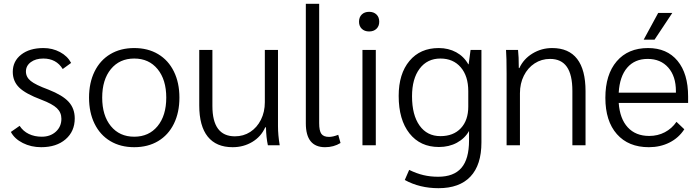

<svg xmlns="http://www.w3.org/2000/svg" viewBox="-20 -762 3667 1007"><path d="M37 -70 83 -102Q101 -74 131 -59.5Q161 -45 199 -45Q244 -45 273 -71.5Q302 -98 302 -139Q302 -172 278.5 -194.5Q255 -217 197 -239Q114 -270 80.5 -303Q47 -336 47 -385Q47 -441 91 -475.5Q135 -510 208 -510Q255 -510 294.5 -489Q334 -468 353 -432L309 -400Q275 -455 207 -455Q167 -455 141.5 -436Q116 -417 116 -387Q116 -358 141 -337.5Q166 -317 234 -292Q308 -263 340 -228Q372 -193 372 -141Q372 -73 324 -31.5Q276 10 196 10Q143 10 99.5 -12Q56 -34 37 -70Z M447 -250Q447 -328 476 -387Q505 -446 558.5 -478Q612 -510 684 -510Q756 -510 809.5 -478Q863 -446 892 -387Q921 -328 921 -250Q921 -172 892 -113Q863 -54 809.5 -22Q756 10 684 10Q612 10 558.5 -22Q505 -54 476 -113Q447 -172 447 -250ZM852 -250Q852 -344 806.5 -399.5Q761 -455 684 -455Q607 -455 561.5 -399.5Q516 -344 516 -250Q516 -156 561.5 -100.5Q607 -45 684 -45Q761 -45 806.5 -100.5Q852 -156 852 -250Z M1025 -209V-500H1094V-206Q1094 -47 1212 -47Q1257 -47 1292.5 -70Q1328 -93 1348.5 -134Q1369 -175 1369 -226V-500H1438V-100Q1438 -54 1447 0H1385Q1376 -41 1375 -94H1371Q1349 -45 1303 -17.5Q1257 10 1200 10Q1114 10 1069.5 -45.5Q1025 -101 1025 -209Z M1584 -115V-742H1654V-116Q1654 -76 1665.5 -60Q1677 -44 1706 -44Q1726 -44 1754 -55L1766 -12Q1730 10 1685 10Q1584 10 1584 -115Z M1863 -648Q1863 -672 1877.5 -686Q1892 -700 1916 -700Q1940 -700 1954.5 -686Q1969 -672 1969 -648Q1969 -625 1954.5 -611Q1940 -597 1916 -597Q1892 -597 1877.5 -611Q1863 -625 1863 -648ZM1881 -500H1951V0H1881Z M2505 -500V-15Q2505 103 2447.5 164Q2390 225 2280 225Q2181 225 2103 182L2126 129Q2165 148 2201 156.5Q2237 165 2278 165Q2360 165 2400 118.5Q2440 72 2440 -25V-75Q2418 -36 2376.5 -13.5Q2335 9 2282 9Q2184 9 2127.5 -62.5Q2071 -134 2071 -259Q2071 -375 2127.5 -442.5Q2184 -510 2281 -510Q2332 -510 2372.5 -488Q2413 -466 2436 -425H2438L2448 -500ZM2436 -284Q2436 -363 2396.5 -409Q2357 -455 2290 -455Q2221 -455 2181 -402Q2141 -349 2141 -257Q2141 -159 2180.5 -103.5Q2220 -48 2290 -48Q2358 -48 2397 -89.5Q2436 -131 2436 -203Z M2637 -376Q2637 -464 2634 -500H2697Q2701 -466 2701 -405H2704Q2726 -453 2773 -481.5Q2820 -510 2876 -510Q2963 -510 3007 -453Q3051 -396 3051 -284V0H2982V-285Q2982 -370 2953 -411.5Q2924 -453 2865 -453Q2820 -453 2784 -429.5Q2748 -406 2727.5 -365Q2707 -324 2707 -273V0H2637Z M3589 -222H3225Q3231 -139 3272.5 -94Q3314 -49 3385 -49Q3430 -49 3467 -68.5Q3504 -88 3528 -123L3569 -84Q3540 -39 3491.5 -14.5Q3443 10 3383 10Q3276 10 3215.5 -58.5Q3155 -127 3155 -249Q3155 -371 3214.5 -440.5Q3274 -510 3379 -510Q3478 -510 3533.5 -443Q3589 -376 3589 -256ZM3525 -284Q3525 -362 3485 -407.5Q3445 -453 3377 -453Q3309 -453 3269.5 -407Q3230 -361 3225 -276H3525ZM3432 -694H3506L3413 -554H3356Z"/></svg>

Font: Sarabun Light
Style: Regular
Weight: 300
Designer: Suppakit Chalermlarp | Katatrad Co.,Ltd.
Foundry: Cadson Demak Co.,Ltd.
Version: Version 1.000; ttfautohint (v1.6)